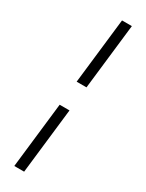

<svg xmlns="http://www.w3.org/2000/svg" viewBox="-268 -817 845 1114"><g transform="rotate(30 155.0 -260.0)"><path d="M132.3 -342.8 182.6 -782.2H248.5L198.2 -342.8ZM179.7 -177.7 129.4 261.7H63.5L113.8 -177.7Z"/></g></svg>

Font: Proza Libre
Style: Italic
Weight: 400
Designer: Jasper de Waard
Foundry: Jasper de Waard
Version: Version 1.000; ttfautohint (v1.4.1.8-43bc)